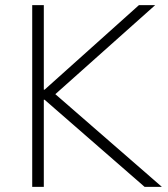

<svg xmlns="http://www.w3.org/2000/svg" viewBox="-20 -725 650 745"><path d="M105 0V-705H150V-377H153L519 -705H582L175 -342L177 -375L608 0H541L153 -338H150V0Z"/></svg>

Font: Nunito Sans 10pt ExtraLight
Style: Regular
Weight: 250
Designer: Vernon Adams
Foundry: Vernon Adams
Version: Version 3.101;gftools[0.9.27]